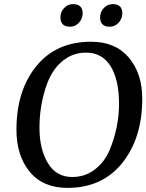

<svg xmlns="http://www.w3.org/2000/svg" viewBox="-20 -905 712 934"><path d="M514 -775Q467 -775 467 -821Q467 -847 485 -866Q503 -885 528 -885Q575 -885 575 -840Q575 -814 557 -794.5Q539 -775 514 -775ZM321 -775Q274 -775 274 -821Q274 -847 292 -866Q310 -885 335 -885Q382 -885 382 -840Q382 -814 364 -794.5Q346 -775 321 -775ZM308 9Q189 9 124.5 -69.5Q60 -148 60 -274Q60 -464 156.5 -583Q253 -702 423 -702Q542 -702 607 -624.5Q672 -547 672 -425Q672 -234 575 -112.5Q478 9 308 9ZM331 -44Q393 -44 440 -79.5Q487 -115 512 -172Q559 -284 559 -400.5Q559 -517 518 -583Q477 -649 399 -649Q349 -649 310 -626Q238 -584 205 -486.5Q172 -389 172 -284Q172 -179 213 -111.5Q254 -44 331 -44Z"/></svg>

Font: Poly
Style: Italic
Weight: 400
Italic angle: -10°
Designer: Nicolas Silva
Foundry: Jose Nicolas Silva Schwarzenberg
Version: Version 1.003